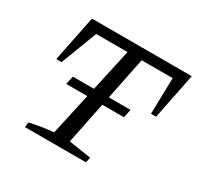

<svg xmlns="http://www.w3.org/2000/svg" viewBox="-141 -812 1002 976"><g transform="rotate(30 360.0 -324.0)"><path d="M720 -648 666 -379H636L641 -591H459L349 -51L480 -31L473 0H115L118 -29Q152 -37 186.5 -42.5Q221 -48 257 -51L376 -591H192L111 -379H80L134 -648ZM198 -344H536L526 -295H187Z"/></g></svg>

Font: Piazzolla
Style: Italic
Weight: 400
Italic angle: -11.3°
Designer: Juan Pablo del Peral
Foundry: Huerta Tipografica
Version: Version 1.330